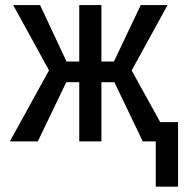

<svg xmlns="http://www.w3.org/2000/svg" viewBox="-20 -548 736 744"><path d="M423.3 -229.5 533.2 0H642.1L490.2 -274.9L629.4 -528.3H525.4L421.4 -309.6H373V-528.3H287.1V-309.6H237.8L135.3 -528.3H31.2L169.9 -275.4L18.1 0H126.5L236.8 -229.5H287.1V0H373V-229.5ZM669.9 175.3V-74.7H583.5V175.3Z"/></svg>

Font: Roboto Condensed
Style: Regular
Weight: 400
Designer: Google
Version: Version 2.134; 2016